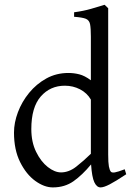

<svg xmlns="http://www.w3.org/2000/svg" viewBox="-20 -777 560 811"><path d="M203.1 14.6Q167 14.6 128.9 -12.9Q90.8 -40.5 64.9 -92.5Q39.1 -144.5 39.1 -216.8Q39.1 -258.8 55.7 -303Q72.3 -347.2 103 -384.8Q133.8 -422.4 175.8 -445.6Q217.8 -468.8 269 -468.8Q292 -468.8 314.7 -463.1Q337.4 -457.5 363.8 -438V-622.1Q363.8 -658.2 360.4 -675Q356.9 -691.9 342.3 -697.8Q327.6 -703.6 293 -706.1V-725.1Q333 -730.5 364.7 -739.7Q396.5 -749 421.9 -756.8L437 -742.2V-124Q437 -89.8 439.9 -74.2Q442.9 -58.6 448.2 -51.8Q452.6 -46.9 465.1 -48.8Q477.5 -50.8 506.8 -62L513.2 -41Q468.3 -11.2 443.4 1.7Q418.5 14.6 404.8 14.6Q388.7 14.6 378.4 -7.3Q368.2 -29.3 364.7 -82.5Q327.6 -37.6 290.5 -11.5Q253.4 14.6 203.1 14.6ZM237.8 -48.8Q271 -48.8 302.2 -73.2Q333.5 -97.7 363.8 -127.4V-356.4Q347.7 -384.3 318.1 -399.7Q288.6 -415 253.9 -415Q191.9 -415 152.1 -369.4Q112.3 -323.7 112.3 -231.9Q112.3 -176.8 132.6 -135.5Q152.8 -94.2 181.9 -71.5Q210.9 -48.8 237.8 -48.8Z"/></svg>

Font: David Libre
Style: Regular
Weight: 400
Designer: Ismar David, J. Victor Gaultney, Annie Olsen and Meir Sadan
Foundry: Monotype Imaging Inc. & SIL International
Version: Version 1.100; ttfautohint (v1.8.4.7-5d5b)